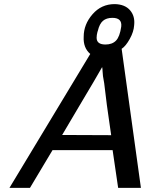

<svg xmlns="http://www.w3.org/2000/svg" viewBox="-20 -916 738 936"><path d="M26 0 420 -653Q385 -683 388 -737Q388 -797 431 -846.5Q474 -896 539 -896Q589 -895 614 -866Q639 -837 634 -793Q632 -761 612.5 -726Q593 -691 573 -678L667 0H556L529 -184H236L126 0ZM283 -258 522 -257Q520 -274 512.5 -323Q505 -372 501 -404L488 -510Q486 -523 482 -545L480 -569Q480 -572 479.5 -579Q479 -586 478 -589Q462 -561 436 -516.5Q410 -472 366 -398.5Q322 -325 283 -258ZM457 -766 455 -760Q451 -745 451 -732Q451 -699 494 -699Q527 -699 545.5 -718Q564 -737 571 -786Q576 -829 528 -829Q499 -829 482 -814.5Q465 -800 457 -766Z"/></svg>

Font: Coval
Style: Italic
Weight: 400
Foundry: Context Ltd
Version: Version 001.000